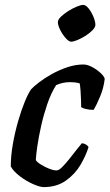

<svg xmlns="http://www.w3.org/2000/svg" viewBox="-20 -763 447 783"><path d="M158 0Q143 0 115.5 -12Q88 -24 62 -43.5Q36 -63 24 -84Q24 -128 32.5 -176Q41 -224 54 -269Q67 -314 81 -348Q95 -382 107 -399Q117 -410 139 -427Q161 -444 190.5 -460.5Q220 -477 253.5 -488.5Q287 -500 320 -500Q337 -500 357 -489Q377 -478 391.5 -464Q406 -450 407 -441Q403 -405 388.5 -370Q374 -335 362 -315Q344 -315 330 -318.5Q316 -322 311 -326Q311 -334 310.5 -353.5Q310 -373 308.5 -393Q307 -413 305 -423Q295 -426 284.5 -427Q274 -428 266 -428Q236 -428 209 -416Q188 -383 173 -339Q158 -295 148 -250.5Q138 -206 132.5 -168.5Q127 -131 126 -110Q132 -101 147.5 -91.5Q163 -82 180.5 -75Q198 -68 211 -68Q220 -68 233.5 -81.5Q247 -95 262.5 -114.5Q278 -134 292 -152Q306 -170 314 -179Q324 -178 331.5 -173Q339 -168 341 -163Q331 -130 309 -92Q287 -54 249.5 -27Q212 0 158 0ZM270 -593Q261 -593 248 -607.5Q235 -622 225.5 -641Q216 -660 216 -673Q216 -683 228.5 -695Q241 -707 258.5 -718Q276 -729 293 -736Q310 -743 319 -743Q330 -743 341.5 -728.5Q353 -714 361 -694.5Q369 -675 369 -662Q369 -652 357.5 -640Q346 -628 329.5 -617.5Q313 -607 296.5 -600Q280 -593 270 -593Z"/></svg>

Font: Texturina SemiBold
Style: Italic
Weight: 600
Italic angle: -11°
Designer: Guillermo Torres Carreño
Foundry: Omnibus-Type
Version: Version 1.002; ttfautohint (v1.8.3)